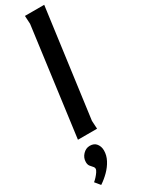

<svg xmlns="http://www.w3.org/2000/svg" viewBox="-290 -791 812 1104"><g transform="rotate(-30 116.0 -238.5)"><path d="M247 -769 151 -54 154 0H27L122 -715L119 -769ZM68 64Q97 64 111.5 83Q126 102 126 128Q126 160 110 190.5Q94 221 68 247Q42 273 13 292L-15 258Q-6 251 5 239Q16 227 24 215Q32 203 32 195Q32 186 24.5 178.5Q17 171 9.5 161Q2 151 2 134Q2 106 22 85Q42 64 68 64Z"/></g></svg>

Font: Rosario
Style: Bold Italic
Weight: 700
Italic angle: -8.05°
Designer: Hector Gatti
Foundry: Omnibus Type
Version: Version 1.101; ttfautohint (v1.8.1.43-b0c9)